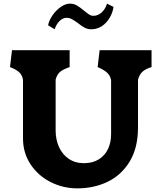

<svg xmlns="http://www.w3.org/2000/svg" viewBox="-20 -1026 889 1056"><path d="M591 -288V-585.5Q586 -612.5 566.2 -628.8Q546.5 -645 517 -657L528 -750H813.5V-657Q782.5 -648 764.8 -632.8Q747 -617.5 739 -587.5V-325Q739 -212.5 693 -137.2Q647 -62 571.5 -26Q496 10 405.5 10Q326.5 10 257.8 -25Q189 -60 147.8 -122.8Q106.5 -185.5 106.5 -264V-586.5Q102.5 -614 84.2 -629.8Q66 -645.5 35 -657L46 -750H363V-657Q328.5 -645.5 311.2 -631.5Q294 -617.5 286 -588.5V-308Q286 -259 304.2 -218Q322.5 -177 357.8 -152.8Q393 -128.5 442 -128.5Q489 -128.5 522.8 -149.2Q556.5 -170 573.8 -206Q591 -242 591 -288ZM408.5 -899Q389.5 -913 375.5 -920.5Q361.5 -928 347.5 -928Q324.5 -928 307 -910Q289.5 -892 280.5 -865L244.5 -887Q249.5 -914 269 -942Q288.5 -970 314.5 -988Q340.5 -1006 364.5 -1006Q385.5 -1006 402 -996.5Q418.5 -987 441.5 -968Q459.5 -953 470.5 -946Q481.5 -939 493.5 -939Q519.5 -939 540 -958.5Q560.5 -978 568.5 -1006L604.5 -988Q596.5 -937 562.5 -901Q528.5 -865 481.5 -865Q462.5 -865 446 -873.5Q429.5 -882 408.5 -899Z"/></svg>

Font: TMT Limkin
Style: Regular
Weight: 400
Designer: Gabriel Drozdov
Version: Version 1.000;Glyphs 3.1.2 (3151)